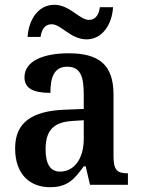

<svg xmlns="http://www.w3.org/2000/svg" viewBox="-20 -770 586 800"><path d="M341 -606C406 -606 447 -668 451 -740H396C393 -713 380 -687 351 -687C311 -687 271 -750 206 -750C139 -750 99 -687 95 -616H149C153 -643 164 -669 195 -669C235 -669 274 -606 341 -606ZM188 10C261 10 289 -22 329 -77H337L355 0H513V-48H509C467 -48 453 -64 453 -119V-376C453 -502 390 -548 266 -548C163 -548 82 -517 82 -448C82 -402 118 -383 190 -383C190 -447 205 -492 260 -492C319 -492 329 -445 329 -373V-316L252 -313C112 -308 43 -259 43 -152C43 -41 107 10 188 10ZM230 -55C189 -55 170 -88 170 -147C170 -222 198 -261 282 -266L329 -269V-191C329 -110 290 -55 230 -55Z"/></svg>

Font: Noto Serif Armenian SemiCondensed SemiBold
Style: Regular
Weight: 600
Width: 4
Designer: Monotype Design Team
Foundry: Monotype Imaging Inc.
Version: Version 2.008